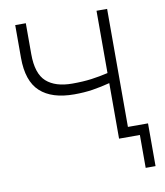

<svg xmlns="http://www.w3.org/2000/svg" viewBox="-94 -778 891 1035"><g transform="rotate(-10 351.5 -260.0)"><path d="M505 0V-304Q457 -291.5 410.5 -284.2Q364 -277 309 -277Q187 -277 123.5 -335Q60 -393 60 -521V-700H118V-531Q118 -424 167 -380Q216 -336 309 -336Q368.5 -336 414.2 -342.2Q460 -348.5 505 -359V-700H563V-54H673V180H619V0Z"/></g></svg>

Font: Geologica Thin
Style: Regular
Weight: 100
Designer: Sindre Bremnes, Frode Helland
Foundry: Monokrom Skriftforlag AS
Version: Version 1.010; ttfautohint (v1.8.4.7-5d5b);gftools[0.9.28]